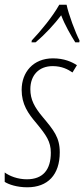

<svg xmlns="http://www.w3.org/2000/svg" viewBox="-35 -786 358 816"><path d="M100 -614 99 -606H116C157 -640 196 -683 225 -721C241 -679 266 -636 285 -606H302L303 -614C286 -646 256 -726 248 -766H217C189 -716 139 -655 100 -614ZM81 10C168 10 219 -43 219 -139C219 -202 193 -233 147 -288C111 -331 94 -363 94 -407C94 -466 130 -505 189 -505C228 -505 254 -491 273 -478L292 -509C270 -523 238 -538 190 -538C106 -538 57 -479 57 -404C57 -343 84 -304 120 -262C162 -211 181 -184 181 -137C181 -65 148 -24 79 -24C40 -24 5 -38 -15 -53V-13C2 -2 37 10 81 10Z"/></svg>

Font: Noto Sans ExtraCondensed ExtraLight
Style: Italic
Weight: 200
Width: 2
Italic angle: -12°
Designer: Monotype Design Team
Foundry: Monotype Imaging Inc.
Version: Version 2.013